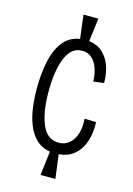

<svg xmlns="http://www.w3.org/2000/svg" viewBox="-119 -773 622 900"><g transform="rotate(15 192.5 -323.0)"><path d="M171 66 185 -51Q144 -58 117.5 -83.5Q91 -109 76 -147Q61 -185 55 -230Q49 -275 49 -322Q49 -390 61 -450Q73 -510 103 -550Q133 -590 185 -598L171 -712H243L229 -599Q273 -593 299.5 -566Q326 -539 337 -501.5Q348 -464 347 -427L296 -421Q296 -453 286.5 -482Q277 -511 258 -529Q239 -547 209 -547Q157 -547 131.5 -485.5Q106 -424 106 -323Q106 -221 132 -161.5Q158 -102 213 -102Q257 -102 282 -140.5Q307 -179 302 -242L358 -241Q360 -213 355 -181Q350 -149 335.5 -120.5Q321 -92 294.5 -72.5Q268 -53 228 -50L243 66Z"/></g></svg>

Font: Bricolage Grotesque 12pt Condensed ExtraLight
Style: Regular
Weight: 200
Width: 3
Designer: Mathieu Triay
Foundry: Atelier Triay
Version: Version 1.001; ttfautohint (v1.8.4.7-5d5b);gftools[0.9.33.de